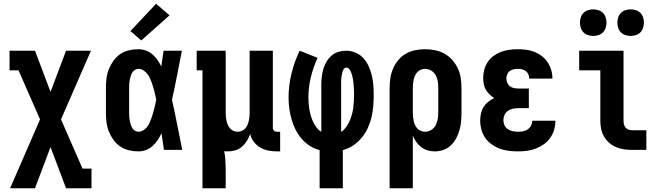

<svg xmlns="http://www.w3.org/2000/svg" viewBox="-20 -801 3540 1026"><path d="M34 205 194 -163 79 -425H31V-530H167L250 -310L333 -530H466L306 -163L421 100H469V205H333L250 -15L167 205Z M720 8Q694 8 668.5 2Q643 -4 622 -18.5Q601 -33 586 -54Q571 -75 561.5 -99Q552 -123 549 -148.5Q546 -174 546 -200V-330Q546 -356 549 -381.5Q552 -407 561.5 -431Q571 -455 586 -476Q601 -497 622 -511.5Q643 -526 668.5 -532Q694 -538 720 -538Q740 -538 759.5 -531Q779 -524 794.5 -510.5Q810 -497 821.5 -480.5Q833 -464 842 -446Q845 -467 848 -488Q851 -509 854 -530H952Q939 -465 926.5 -399.5Q914 -334 899 -268Q914 -202 927 -134.5Q940 -67 954 0H856Q853 -22 849.5 -44.5Q846 -67 843 -89Q834 -70 822.5 -52.5Q811 -35 795.5 -21Q780 -7 760.5 0.5Q741 8 720 8ZM720 -97Q733 -97 744.5 -104Q756 -111 764.5 -121Q773 -131 778.5 -143Q784 -155 788.5 -167.5Q793 -180 796.5 -192.5Q800 -205 803.5 -217.5Q807 -230 809.5 -243Q812 -256 815 -269Q812 -281 809.5 -293.5Q807 -306 803.5 -318Q800 -330 796.5 -342.5Q793 -355 788.5 -366.5Q784 -378 778 -389.5Q772 -401 763.5 -410.5Q755 -420 744 -426.5Q733 -433 720 -433Q709 -433 700 -427Q691 -421 686 -412Q681 -403 678 -392.5Q675 -382 673 -372Q671 -362 670.5 -351.5Q670 -341 670 -330V-200Q670 -189 670.5 -178.5Q671 -168 673 -158Q675 -148 678 -137.5Q681 -127 686 -118Q691 -109 700 -103Q709 -97 720 -97ZM735 -585 677 -635 814 -781 886 -719Z M1062 205V-425H1031V-530H1186V-200Q1186 -189 1187 -177.5Q1188 -166 1190.5 -155Q1193 -144 1197.5 -133.5Q1202 -123 1209.5 -114.5Q1217 -106 1228 -101.5Q1239 -97 1250 -97Q1261 -97 1272 -101.5Q1283 -106 1290.5 -114.5Q1298 -123 1302.5 -133.5Q1307 -144 1309.5 -155Q1312 -166 1313 -177.5Q1314 -189 1314 -200V-530H1438V-119Q1438 -114 1439.5 -110Q1441 -106 1444 -103Q1447 -100 1451.5 -98.5Q1456 -97 1460 -97H1477V8H1460Q1437 8 1414 3.5Q1391 -1 1371 -12.5Q1351 -24 1336.5 -43Q1322 -62 1317 -85Q1310 -66 1299.5 -48.5Q1289 -31 1273.5 -17.5Q1258 -4 1238 2Q1218 8 1198 8Q1193 8 1188 7.5Q1183 7 1178 7Q1183 30 1184.5 54Q1186 78 1186 102V205Z M1688 205V1Q1660 -6 1635 -22Q1610 -38 1591 -60.5Q1572 -83 1559 -109Q1546 -135 1538 -163.5Q1530 -192 1526 -221Q1522 -250 1522 -279Q1522 -344 1537.5 -407.5Q1553 -471 1581 -530L1677 -492Q1654 -442 1641 -388Q1628 -334 1628 -280Q1628 -263 1629.5 -246Q1631 -229 1634 -212Q1637 -195 1642 -179Q1647 -163 1654.5 -147.5Q1662 -132 1672.5 -118.5Q1683 -105 1697 -96V-350Q1697 -371 1699.5 -392Q1702 -413 1708 -433Q1714 -453 1725 -471.5Q1736 -490 1752 -504Q1768 -518 1788.5 -524Q1809 -530 1830 -530Q1856 -530 1880.5 -519.5Q1905 -509 1922.5 -489.5Q1940 -470 1950.5 -446Q1961 -422 1967 -397Q1973 -372 1975 -346Q1977 -320 1977 -294Q1977 -263 1974.5 -233Q1972 -203 1965 -173.5Q1958 -144 1945 -116Q1932 -88 1912.5 -64.5Q1893 -41 1867.5 -24Q1842 -7 1812 1V205ZM1803 -96Q1818 -106 1829 -121Q1840 -136 1847.5 -153Q1855 -170 1860 -187.5Q1865 -205 1867.5 -223Q1870 -241 1871 -259.5Q1872 -278 1872 -297Q1872 -306 1871.5 -316Q1871 -326 1870.5 -336Q1870 -346 1869 -356Q1868 -366 1866.5 -375.5Q1865 -385 1862.5 -395Q1860 -405 1856.5 -414Q1853 -423 1846.5 -431.5Q1840 -440 1830 -440Q1822 -440 1817 -432Q1812 -424 1810 -416Q1808 -408 1806.5 -400Q1805 -392 1804 -383.5Q1803 -375 1803 -366.5Q1803 -358 1803 -350Z M2062 205V-330Q2062 -357 2066 -383.5Q2070 -410 2080.5 -434.5Q2091 -459 2108 -479.5Q2125 -500 2148 -513.5Q2171 -527 2197.5 -532.5Q2224 -538 2251 -538Q2278 -538 2305 -532.5Q2332 -527 2355.5 -514Q2379 -501 2397 -480.5Q2415 -460 2426.5 -435.5Q2438 -411 2442 -384Q2446 -357 2446 -330V-200Q2446 -176 2444 -152.5Q2442 -129 2435.5 -106Q2429 -83 2418 -62Q2407 -41 2389.5 -24.5Q2372 -8 2349.5 0Q2327 8 2303 8Q2284 8 2265 2.5Q2246 -3 2230.5 -15Q2215 -27 2204 -43Q2193 -59 2186 -77V205ZM2251 -97Q2269 -97 2284.5 -106.5Q2300 -116 2308 -131.5Q2316 -147 2319 -164.5Q2322 -182 2322 -200V-330Q2322 -348 2319.5 -365.5Q2317 -383 2308.5 -398.5Q2300 -414 2284.5 -423.5Q2269 -433 2251 -433Q2240 -433 2229 -428.5Q2218 -424 2210.5 -416Q2203 -408 2198 -397.5Q2193 -387 2190.5 -375.5Q2188 -364 2187 -352.5Q2186 -341 2186 -330V-200Q2186 -189 2187 -177.5Q2188 -166 2190.5 -155Q2193 -144 2198 -133Q2203 -122 2210.5 -114Q2218 -106 2229 -101.5Q2240 -97 2251 -97Z M2748 8Q2723 8 2698.5 5Q2674 2 2651 -6.5Q2628 -15 2607.5 -29.5Q2587 -44 2573 -64Q2559 -84 2552.5 -108Q2546 -132 2546 -156Q2546 -175 2550 -194Q2554 -213 2564 -229Q2574 -245 2589 -257Q2604 -269 2621 -277Q2607 -286 2595.5 -297Q2584 -308 2576 -322Q2568 -336 2565 -352Q2562 -368 2562 -384Q2562 -407 2568 -429Q2574 -451 2586.5 -470Q2599 -489 2618 -502.5Q2637 -516 2658 -524Q2679 -532 2702 -535Q2725 -538 2747 -538Q2770 -538 2792.5 -535Q2815 -532 2836.5 -523.5Q2858 -515 2876 -501Q2894 -487 2906.5 -468Q2919 -449 2925.5 -427Q2932 -405 2932 -382Q2932 -382 2932 -381.5Q2932 -381 2932 -381H2808Q2808 -381 2808 -381Q2808 -381 2808 -381Q2808 -392 2803.5 -403Q2799 -414 2790 -421Q2781 -428 2770 -430.5Q2759 -433 2747 -433Q2736 -433 2724.5 -430.5Q2713 -428 2704 -421.5Q2695 -415 2690.5 -404Q2686 -393 2686 -382Q2686 -370 2690.5 -359Q2695 -348 2704.5 -340.5Q2714 -333 2726 -330.5Q2738 -328 2750 -328H2806V-223H2750Q2735 -223 2720.5 -220Q2706 -217 2694 -208.5Q2682 -200 2676 -186.5Q2670 -173 2670 -158Q2670 -144 2676 -131Q2682 -118 2694 -110.5Q2706 -103 2720 -100Q2734 -97 2748 -97Q2761 -97 2774.5 -99.5Q2788 -102 2799.5 -109.5Q2811 -117 2817.5 -129.5Q2824 -142 2824 -156H2948Q2948 -131 2941 -107.5Q2934 -84 2920 -64Q2906 -44 2886 -30Q2866 -16 2843 -7Q2820 2 2796 5Q2772 8 2748 8Z M3358 0Q3337 0 3315 -3Q3293 -6 3273 -14.5Q3253 -23 3236 -37.5Q3219 -52 3208 -71Q3197 -90 3192.5 -111.5Q3188 -133 3188 -155V-425H3075V-530H3312V-155Q3312 -145 3314.5 -135.5Q3317 -126 3323.5 -118.5Q3330 -111 3339.5 -108Q3349 -105 3358 -105H3434V0ZM3350 -609Q3336 -609 3322 -613.5Q3308 -618 3298 -628Q3288 -638 3283.5 -652Q3279 -666 3279 -680Q3279 -694 3283.5 -708Q3288 -722 3298 -732Q3308 -742 3322 -746.5Q3336 -751 3350 -751Q3364 -751 3378 -746.5Q3392 -742 3402 -732Q3412 -722 3416.5 -708Q3421 -694 3421 -680Q3421 -666 3416.5 -652Q3412 -638 3402 -628Q3392 -618 3378 -613.5Q3364 -609 3350 -609ZM3150 -609Q3136 -609 3122 -613.5Q3108 -618 3098 -628Q3088 -638 3083.5 -652Q3079 -666 3079 -680Q3079 -694 3083.5 -708Q3088 -722 3098 -732Q3108 -742 3122 -746.5Q3136 -751 3150 -751Q3164 -751 3178 -746.5Q3192 -742 3202 -732Q3212 -722 3216.5 -708Q3221 -694 3221 -680Q3221 -666 3216.5 -652Q3212 -638 3202 -628Q3192 -618 3178 -613.5Q3164 -609 3150 -609Z"/></svg>

Font: Iosevka Slab Extrabold
Style: Regular
Weight: 800
Monospace: yes
Designer: Belleve Invis
Foundry: Belleve Invis
Version: Version 11.1.1; ttfautohint (v1.8.3)